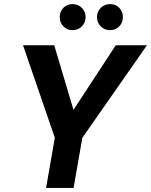

<svg xmlns="http://www.w3.org/2000/svg" viewBox="-20 -922 741 942"><path d="M206 0 249 -246 93 -700H246L343 -375L336 -376L548 -700H701L384 -246L341 0ZM336 -774Q309 -774 291 -792.5Q273 -811 273 -838Q273 -865 291 -883.5Q309 -902 336 -902Q363 -902 381.5 -883.5Q400 -865 400 -838Q400 -811 381.5 -792.5Q363 -774 336 -774ZM520 -774Q493 -774 474.5 -792.5Q456 -811 456 -838Q456 -865 474.5 -883.5Q493 -902 520 -902Q547 -902 565 -883.5Q583 -865 583 -838Q583 -811 565 -792.5Q547 -774 520 -774Z"/></svg>

Font: DM Sans 11pt
Style: Bold Italic
Weight: 700
Italic angle: -10°
Version: Version 4.004;gftools[0.9.30]